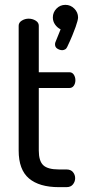

<svg xmlns="http://www.w3.org/2000/svg" viewBox="-20 -772 349 792"><path d="M223 0Q142 0 99.5 -36Q57 -72 57 -151V-666Q57 -679 70 -687Q83 -695 98 -695Q114 -695 127 -687Q140 -679 140 -666V-474H266Q278 -474 284.5 -464Q291 -454 291 -441Q291 -428 284.5 -418.5Q278 -409 266 -409H140V-151Q140 -108 158.5 -90.5Q177 -73 223 -73H254Q272 -73 281 -62Q290 -51 290 -37Q290 -23 281 -11.5Q272 0 254 0ZM237 -565Q227 -565 217 -571Q207 -577 207 -589Q207 -595 209 -599L230 -651Q216 -658 207 -671Q198 -684 198 -700Q198 -721 213 -736.5Q228 -752 250 -752Q271 -752 286.5 -736.5Q302 -721 302 -700Q302 -695 299.5 -685Q297 -675 292 -661Q287 -647 278.5 -626Q270 -605 257 -578Q254 -571 248 -568Q242 -565 237 -565Z"/></svg>

Font: Dosis ExtraLight Medium
Style: Regular
Weight: 500
Version: Version 3.001; ttfautohint (v1.8.2)